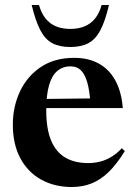

<svg xmlns="http://www.w3.org/2000/svg" viewBox="-20 -738 542 770"><path d="M277.5 -506Q336 -506 377.8 -482.2Q419.5 -458.5 443.5 -413.5Q467.5 -368.5 472.5 -304.5H141.5V-341L406 -344L343 -320.5Q339.5 -375 329.8 -408.2Q320 -441.5 303.8 -456.8Q287.5 -472 262.5 -472Q232.5 -472 210.5 -454Q188.5 -436 177 -397Q165.5 -358 165.5 -294.5Q165.5 -221 185 -174.5Q204.5 -128 242 -106Q279.5 -84 333.5 -84Q359 -84 382.2 -90Q405.5 -96 427.2 -109.2Q449 -122.5 468.5 -143.5L480.5 -132Q448.5 -80 415.8 -48.2Q383 -16.5 346.8 -2.2Q310.5 12 267.5 12Q198.5 12 145 -17.8Q91.5 -47.5 61.5 -103.5Q31.5 -159.5 31.5 -238Q31.5 -310 60 -371Q88.5 -432 143.5 -469Q198.5 -506 277.5 -506ZM262 -622Q294 -622 319 -632.2Q344 -642.5 361.2 -663.8Q378.5 -685 387.5 -718H417Q402 -653.5 382.5 -616.8Q363 -580 334.2 -564.8Q305.5 -549.5 262 -549.5Q218.5 -549.5 189.8 -564.8Q161 -580 141.8 -616.8Q122.5 -653.5 107 -718H136.5Q145.5 -685 162.8 -663.8Q180 -642.5 205 -632.2Q230 -622 262 -622Z"/></svg>

Font: Newsreader 60pt SemiBold
Style: Regular
Weight: 600
Designer: Hugues Gentile
Foundry: Production Type
Version: Version 1.003